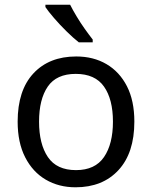

<svg xmlns="http://www.w3.org/2000/svg" viewBox="-20 -786 645 816"><path d="M551 -269Q551 -136 483.5 -63Q416 10 301 10Q230 10 174.5 -22.5Q119 -55 87 -117.5Q55 -180 55 -269Q55 -402 122 -474Q189 -546 304 -546Q377 -546 432.5 -513.5Q488 -481 519.5 -419.5Q551 -358 551 -269ZM146 -269Q146 -174 183.5 -118.5Q221 -63 303 -63Q384 -63 422 -118.5Q460 -174 460 -269Q460 -364 422 -418Q384 -472 302 -472Q220 -472 183 -418Q146 -364 146 -269ZM278 -766Q289 -744 305.5 -716.5Q322 -689 340.5 -663Q359 -637 374 -618V-606H315Q292 -624 263 -652.5Q234 -681 209.5 -709.5Q185 -738 173 -756V-766Z"/></svg>

Font: Noto Sans Tai Le
Style: Regular
Weight: 400
Designer: Monotype Design Team
Foundry: Monotype Imaging Inc.
Version: Version 2.002; ttfautohint (v1.8.4.7-5d5b)